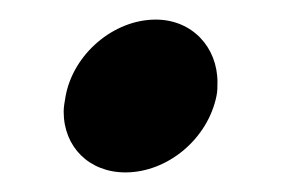

<svg xmlns="http://www.w3.org/2000/svg" viewBox="-20 -365 287 196"><path d="M45 -251C45 -215 71 -189 108 -189C151 -189 192 -223 201 -267C202 -272 202 -276 202 -281C202 -317 176 -345 139 -345C96 -345 55 -310 47 -267C46 -261 45 -256 45 -251Z"/></svg>

Font: KpSans
Style: BoldItalic
Weight: 700
Italic angle: -11°
Version: Version 0.66